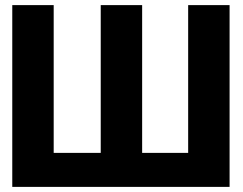

<svg xmlns="http://www.w3.org/2000/svg" viewBox="-20 -731 949 751"><path d="M28 0H878V-711H716V-133H536V-711H374V-133H190V-711H28Z"/></svg>

Font: Asimov Pro
Style: Blk
Weight: 900
Designer: Google
Version: Version 2.000980; 2014